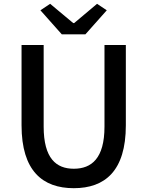

<svg xmlns="http://www.w3.org/2000/svg" viewBox="-20 -973 773 1007"><path d="M367 14C530 14 640 -76 640 -316V-737H528V-309C528 -142 460 -88 367 -88C275 -88 209 -142 209 -309V-737H93V-316C93 -76 204 14 367 14ZM304 -793H428L540 -919L489 -953L369 -852H364L243 -953L192 -919Z"/></svg>

Font: Noto Sans CJK SC Medium
Style: Regular
Weight: 500
Designer: Ryoko NISHIZUKA 西塚涼子 (kana, bopomofo & ideographs); Paul D. Hunt (Latin, Greek & Cyrillic); Sandoll Communications 산돌커뮤니
Foundry: Adobe
Version: Version 2.004;hotconv 1.0.118;makeotfexe 2.5.65603